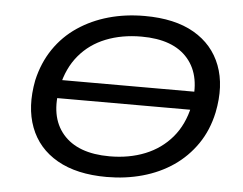

<svg xmlns="http://www.w3.org/2000/svg" viewBox="-51 -777 1075 848"><g transform="rotate(5 486.0 -352.5)"><path d="M156 -319 169 -400H863L849 -319ZM451 9Q318 9 231.5 -40.5Q145 -90 111 -180Q77 -270 100 -389Q118 -468 159.5 -529Q201 -590 262 -631Q323 -672 397.5 -693Q472 -714 557 -714Q691 -714 776.5 -664.5Q862 -615 896 -525.5Q930 -436 906 -317Q889 -237 847 -176Q805 -115 745 -74Q685 -33 610 -12Q535 9 451 9ZM456 -83Q543 -83 613.5 -111.5Q684 -140 731.5 -196Q779 -252 797 -335Q823 -469 758 -545.5Q693 -622 551 -622Q464 -622 393.5 -594Q323 -566 276 -510Q229 -454 211 -371Q183 -237 248.5 -160Q314 -83 456 -83Z"/></g></svg>

Font: Nunito Sans 10pt Expanded Medium
Style: Italic
Weight: 500
Width: 7
Italic angle: -9°
Designer: Vernon Adams
Foundry: Vernon Adams
Version: Version 3.101;gftools[0.9.27]